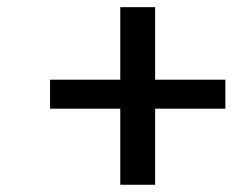

<svg xmlns="http://www.w3.org/2000/svg" viewBox="-20 -510 642 530"><path d="M118.2 -210V-290H312V-490.2H408.2V-290H602.1V-210H408.2V0H312V-210Z"/></svg>

Font: Linguistics Pro
Style: Bold Italic
Weight: 700
Italic angle: -12°
Designer: Stefan Peev, Context Ltd
Foundry: Stefan Peev, Context Ltd
Version: Version 001.000